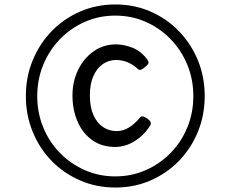

<svg xmlns="http://www.w3.org/2000/svg" viewBox="-20 -916 1034 861"><path d="M497 -75Q413 -75 340 -106.5Q267 -138 212.5 -193.5Q158 -249 127 -324Q96 -399 96 -485Q96 -572 127 -646.5Q158 -721 212.5 -777Q267 -833 340 -864.5Q413 -896 497 -896Q582 -896 654.5 -864.5Q727 -833 781.5 -777Q836 -721 867 -646.5Q898 -572 898 -485Q898 -399 867 -324Q836 -249 781.5 -193.5Q727 -138 654.5 -106.5Q582 -75 497 -75ZM497 -125Q570 -125 633.5 -153Q697 -181 745 -230Q793 -279 820 -344.5Q847 -410 847 -485Q847 -560 820 -625.5Q793 -691 745 -740.5Q697 -790 633.5 -818Q570 -846 497 -846Q424 -846 360.5 -818Q297 -790 249 -740.5Q201 -691 174 -625.5Q147 -560 147 -485Q147 -410 174 -344.5Q201 -279 249 -230Q297 -181 360.5 -153Q424 -125 497 -125ZM497 -257Q436 -257 393 -288Q350 -319 327.5 -371.5Q305 -424 305 -488Q305 -551 330.5 -603Q356 -655 400 -686Q444 -717 500 -717Q535 -717 574 -702Q613 -687 642 -647Q648 -638 645 -631Q642 -624 631 -616Q620 -606 612.5 -603.5Q605 -601 599 -606Q579 -625 554 -636Q529 -647 500 -647Q468 -647 441.5 -629Q415 -611 399 -575.5Q383 -540 383 -488Q383 -436 399 -400Q415 -364 442.5 -346Q470 -328 504 -328Q531 -328 557 -343.5Q583 -359 609 -390Q614 -396 623.5 -393Q633 -390 642 -383Q653 -375 655.5 -368Q658 -361 654 -354Q634 -322 608 -300.5Q582 -279 554 -268Q526 -257 497 -257Z"/></svg>

Font: Playwrite PL
Style: Regular
Weight: 400
Designer: Veronika Burian, José Scaglione
Foundry: TypeTogether
Version: Version 1.002